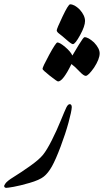

<svg xmlns="http://www.w3.org/2000/svg" viewBox="-61 -885 490 904"><path d="M276.9 -379.9Q275.9 -360.4 261.7 -308.3Q247.6 -256.3 224.4 -194.8Q201.2 -133.3 183.6 -101.8Q166 -70.3 145.3 -53.7Q124.5 -37.1 77.9 -23.7Q31.2 -10.3 3.2 -5.4Q-24.9 -0.5 -32.2 -0.5Q-39.6 -1.5 -41 -6.6Q-42.5 -11.7 -36.6 -19.5Q-28.8 -32.2 3.9 -52.2Q36.6 -72.3 79.8 -102.8Q123 -133.3 141.4 -156Q159.7 -178.7 182.6 -224.1Q205.6 -269.5 224.4 -315.7Q243.2 -361.8 251.2 -378.7Q259.3 -395.5 268.6 -394.5Q276.9 -393.1 276.9 -379.9ZM139.2 -560.5Q139.2 -569.3 170.4 -626.7Q201.7 -684.1 209 -685.1Q220.7 -685.1 245.8 -663.8Q271 -642.6 279.8 -623.5Q295.9 -649.9 310.5 -674.8Q332 -710 336.9 -710Q354.5 -710 381.8 -685.1Q408.2 -657.2 408.2 -633.8Q408.2 -606.9 381.8 -566.4Q354.5 -527.8 342.8 -527.8Q333.5 -527.8 315.9 -545.9Q291.5 -571.8 275.4 -583.5Q235.4 -501.5 212.4 -501.5Q207.5 -501.5 173.3 -528.6Q139.2 -555.7 139.2 -560.5ZM206.1 -742.2Q206.1 -749.5 233.2 -806.6Q260.3 -863.8 269 -864.7Q289.6 -864.7 314.5 -839.8Q339.4 -812 339.4 -786.1Q339.4 -762.2 316.2 -719.7Q293 -677.2 282.2 -677.2Q275.4 -677.2 252.7 -697.3Q230 -717.3 218 -726.1Q206.1 -734.9 206.1 -742.2Z"/></svg>

Font: IranNastaliq
Style: Regular
Weight: 400
Designer: Hossein Zahedi
Version: Version 1.5